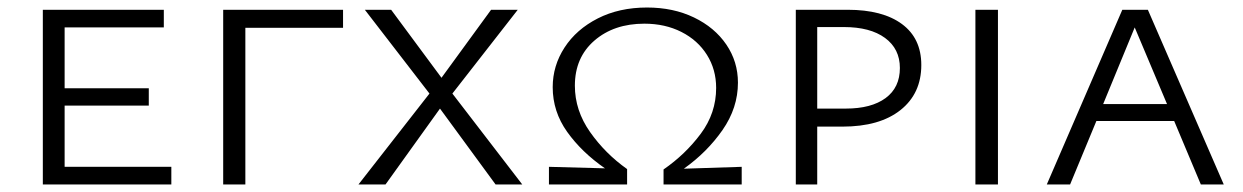

<svg xmlns="http://www.w3.org/2000/svg" viewBox="-20 -491 3308 511"><path d="M436 -47V0H94V-465H416V-418H152V-256H376V-210H152V-47Z M893 -417H633V0H574V-465H893Z M1123 -242 951 -465H1021L1155 -284L1287 -465H1358L1184 -242L1370 0H1299L1151 -202L1006 0H934Z M1954 -47V0H1746V-40Q1804 -80 1845 -135Q1886 -190 1886 -257Q1886 -306 1861.5 -345Q1837 -384 1793.5 -406Q1750 -428 1695 -428Q1614 -428 1562 -383Q1510 -338 1510 -263Q1510 -197 1550.5 -139.5Q1591 -82 1649 -41V0H1441V-47L1590 -43Q1528 -86 1489.5 -140Q1451 -194 1451 -259Q1451 -316 1482.5 -364.5Q1514 -413 1571 -442Q1628 -471 1702 -471Q1772 -471 1827 -444.5Q1882 -418 1913 -372.5Q1944 -327 1944 -271Q1944 -204 1903 -145Q1862 -86 1800 -42Z M2432 -318Q2432 -242 2376.5 -198Q2321 -154 2222 -154H2155V0H2098V-465H2236Q2329 -465 2380.5 -427Q2432 -389 2432 -318ZM2375 -310Q2375 -361 2335.5 -390Q2296 -419 2226 -419H2155V-202H2231Q2299 -202 2337 -230Q2375 -258 2375 -310Z M2576 -465H2636V0H2576Z M3105 -169H2898L2828 0H2766L2967 -465H3035L3237 0H3176ZM3086 -214 3000 -418 2916 -214Z"/></svg>

Font: Ysabeau SC Semilight
Style: Regular
Weight: 300
Designer: Christian Thalmann (Catharsis Fonts)
Version: Version 0.003